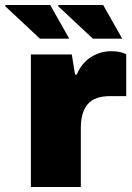

<svg xmlns="http://www.w3.org/2000/svg" viewBox="-63 -745 527 765"><path d="M60 -528H223L236 -448H243Q261 -492 298 -516.5Q335 -541 381 -541Q416 -541 440 -529V-362H376Q314 -362 286.5 -330Q259 -298 259 -235V0H60ZM-43 -721 -41 -725H137L213 -591H96ZM168 -721 170 -725H348L424 -591H307Z"/></svg>

Font: Archivo Black
Style: Regular
Weight: 400
Designer: Hector Gatti
Foundry: Omnibus-Type
Version: Version 1.101; ttfautohint (v1.8)